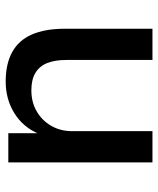

<svg xmlns="http://www.w3.org/2000/svg" viewBox="38 -580 543 658"><g transform="rotate(-90 309.0 -251.5)"><path d="M81 0V-494H181V-390H179Q202 -444 250 -473.5Q298 -503 358 -503Q418 -503 458.5 -481Q499 -459 519 -414Q539 -369 539 -300V0H432V-295Q432 -334 421.5 -360.5Q411 -387 388 -401Q365 -415 328 -415Q287 -415 255.5 -396.5Q224 -378 206 -346.5Q188 -315 188 -275V0Z"/></g></svg>

Font: Nunito Sans 9pt SemiBold
Style: Regular
Weight: 600
Version: Version 3.101;gftools[0.9.27]